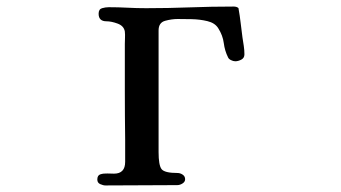

<svg xmlns="http://www.w3.org/2000/svg" viewBox="-20 -563 1040 586"><path d="M726 -397Q726 -386 716.5 -381Q707 -376 698 -376Q692 -376 685 -379.5Q678 -383 676 -388Q666 -408 663 -431.5Q660 -455 646 -477Q636 -493 613 -498.5Q590 -504 565 -504.5Q540 -505 522 -505Q504 -505 484 -499.5Q464 -494 464 -470V-99Q464 -59 473 -47Q482 -35 522 -35Q530 -35 537.5 -30Q545 -25 545 -16Q545 -8 537 -3Q529 2 521 2Q466 2 411.5 2.5Q357 3 302 3Q295 3 286 -1Q277 -5 277 -15Q277 -28 286.5 -31Q296 -34 308 -33.5Q320 -33 328 -33Q362 -33 362 -69V-137Q361 -210 361 -283Q361 -356 361 -429Q361 -438 361.5 -447.5Q362 -457 361 -467Q358 -484 339 -491Q320 -498 305 -498Q281 -498 281 -521Q281 -535 291.5 -538Q302 -541 312 -541Q341 -541 369 -539.5Q397 -538 426 -538Q493 -538 559.5 -540.5Q626 -543 693 -543Q702 -543 707 -539Q709 -537 708 -537Q712 -515 714.5 -493Q717 -471 720 -449Q722 -436 724 -423Q726 -410 726 -397Z"/></svg>

Font: Kaisei Tokumin Medium
Style: Regular
Weight: 500
Designer: Font-Kai, 金井和夫
Foundry: KAZUO KANAI
Version: Version 5.003